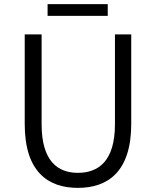

<svg xmlns="http://www.w3.org/2000/svg" viewBox="-20 -899 756 932"><path d="M358 13C502 13 617 -64 617 -297V-732H538V-296C538 -116 457 -60 358 -60C261 -60 182 -116 182 -296V-732H100V-297C100 -64 214 13 358 13ZM211 -822H503V-879H211Z"/></svg>

Font: Noto Sans CJK HK DemiLight
Style: Regular
Weight: 350
Designer: Ryoko NISHIZUKA 西塚涼子 (kana, bopomofo & ideographs); Paul D. Hunt (Latin, Greek & Cyrillic); Sandoll Communications 산돌커뮤니
Foundry: Adobe
Version: Version 2.004;hotconv 1.0.118;makeotfexe 2.5.65603